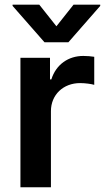

<svg xmlns="http://www.w3.org/2000/svg" viewBox="-20 -789 442 809"><path d="M145.6 -769.2H33V-764.2L167.6 -610.8H268.1L402.3 -764.2V-769.2H289.8L217.7 -678.3ZM66.1 0H194.6V-320.7C194.6 -389.9 246.8 -438.9 317.5 -438.9C339.5 -438.9 366.1 -435 377.1 -431.5V-549.7C365.4 -551.8 345.5 -553.3 331 -553.3C268.5 -553.3 216.3 -517.8 196.4 -454.5H190.7V-545.5H66.1Z"/></svg>

Font: TID UI Semi Bold
Style: Regular
Weight: 600
Designer: The TID Project Authors
Foundry: Bakken & Bæck
Version: Version 1.001;hotconv 1.0.109;makeotfexe 2.5.65596